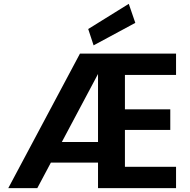

<svg xmlns="http://www.w3.org/2000/svg" viewBox="-20 -979 990 999"><path d="M23 0 396 -700H896V-589H630V-410H866V-303H630V-111H896V0H490V-594L174 0ZM166 -133 225 -240H556V-133ZM467 -743 439 -828 650 -959 684 -860Z"/></svg>

Font: DM Sans 12pt ExtraBold
Style: Regular
Weight: 800
Version: Version 4.004;gftools[0.9.30]